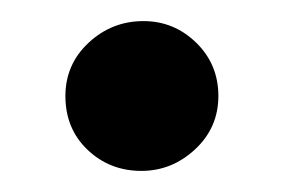

<svg xmlns="http://www.w3.org/2000/svg" viewBox="-20 -152 278 182"><path d="M114 10Q84 10 63 -10Q42 -30 42 -61Q42 -91 64 -111.5Q86 -132 116 -132Q145 -132 166 -111.5Q187 -91 187 -61Q187 -31 165 -10.5Q143 10 114 10Z"/></svg>

Font: Overlock
Style: Bold
Weight: 700
Designer: Dario Muhafara
Foundry: Dario Manuel Muhafara
Version: Version 1.002